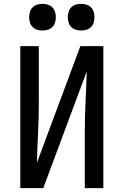

<svg xmlns="http://www.w3.org/2000/svg" viewBox="-20 -974 640 994"><path d="M85 0V-735H181V-441Q181 -363 177 -286Q173 -209 171 -131L396 -735H515V0H419V-294Q419 -372 423 -449Q427 -526 429 -604L204 0ZM400 -816Q386 -816 372.5 -820Q359 -824 349 -834Q339 -844 335 -857.5Q331 -871 331 -885Q331 -899 335 -912.5Q339 -926 349 -936Q359 -946 372.5 -950Q386 -954 400 -954Q414 -954 427.5 -950Q441 -946 451 -936Q461 -926 465 -912.5Q469 -899 469 -885Q469 -871 465 -857.5Q461 -844 451 -834Q441 -824 427.5 -820Q414 -816 400 -816ZM200 -816Q186 -816 172.5 -820Q159 -824 149 -834Q139 -844 135 -857.5Q131 -871 131 -885Q131 -899 135 -912.5Q139 -926 149 -936Q159 -946 172.5 -950Q186 -954 200 -954Q214 -954 227.5 -950Q241 -946 251 -936Q261 -926 265 -912.5Q269 -899 269 -885Q269 -871 265 -857.5Q261 -844 251 -834Q241 -824 227.5 -820Q214 -816 200 -816Z"/></svg>

Font: Iosevka Custom Medium Extended
Style: Regular
Weight: 500
Width: 7
Monospace: yes
Designer: Belleve Invis
Foundry: Belleve Invis
Version: Version 11.2.4; ttfautohint (v1.8.4)